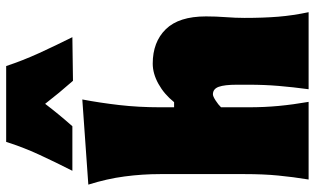

<svg xmlns="http://www.w3.org/2000/svg" viewBox="-224 -822 1045 638"><g transform="rotate(-90 299.0 -502.5)"><path d="M22 0Q30.5 -52 35.2 -101Q40 -150 40 -213V-493Q40 -552.5 32.2 -611.2Q24.5 -670 5 -732L288 -752Q277 -694.5 269.5 -629.8Q262 -565 262 -493V-447H279Q305.5 -480 339.8 -499Q374 -518 407 -518Q479 -518 521.5 -474.5Q564 -431 564 -341Q564 -308 561.5 -275.2Q559 -242.5 559 -213Q559 -150 563 -101Q567 -52 578 0H322Q329 -52 333 -99.5Q337 -147 337 -200V-238Q337 -279.5 330 -298.8Q323 -318 305 -318Q298.5 -318 284.5 -309Q270.5 -300 262 -291V-200Q262 -147 266.5 -99.5Q271 -52 280 0ZM51 -785Q79 -840 104.5 -895.2Q130 -950.5 147 -1005H399Q417 -950.5 442.2 -895.2Q467.5 -840 495 -785L350 -783Q309 -829.5 273.5 -875.5Q238.5 -829.5 199 -785Z"/></g></svg>

Font: Commissioner Flair Black
Style: Regular
Weight: 900
Designer: Kostas Bartsokas
Foundry: Kostas Bartsokas
Version: Version 1.000; ttfautohint (v1.8.3)